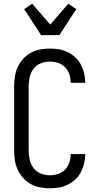

<svg xmlns="http://www.w3.org/2000/svg" viewBox="-20 -1004 540 1032"><path d="M247 8Q221 8 194.5 3Q168 -2 145 -15Q122 -28 104 -48Q86 -68 75 -92Q64 -116 60 -142.5Q56 -169 56 -195V-540Q56 -566 60 -592.5Q64 -619 75 -643Q86 -667 104 -687Q122 -707 145 -720Q168 -733 194.5 -738Q221 -743 247 -743Q272 -743 296.5 -739Q321 -735 343.5 -724Q366 -713 384.5 -696Q403 -679 414.5 -657Q426 -635 432 -611Q438 -587 438 -562V-559H360V-561Q360 -583 352.5 -605Q345 -627 329.5 -643Q314 -659 292 -666Q270 -673 247 -673Q222 -673 198.5 -663.5Q175 -654 160 -634Q145 -614 139.5 -589.5Q134 -565 134 -540V-195Q134 -170 139.5 -145.5Q145 -121 160 -101Q175 -81 198.5 -71.5Q222 -62 247 -62Q270 -62 292 -69Q314 -76 329.5 -92Q345 -108 352.5 -130Q360 -152 360 -174V-176H438V-173Q438 -148 432 -124Q426 -100 414.5 -78Q403 -56 384.5 -39Q366 -22 343.5 -11Q321 0 296.5 4Q272 8 247 8ZM201 -815 110 -955 153 -984 250 -872 347 -984 390 -955 299 -815Z"/></svg>

Font: Iosevka Fuck
Style: Regular
Weight: 400
Monospace: yes
Designer: Belleve Invis
Foundry: Belleve Invis
Version: Version 28.0.7; ttfautohint (v1.8.3)